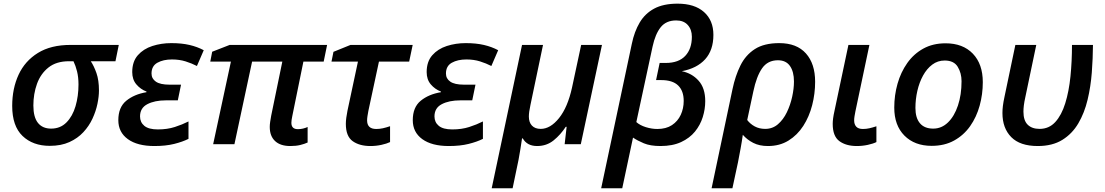

<svg xmlns="http://www.w3.org/2000/svg" viewBox="-20 -785 6012 1045"><path d="M251 8.8Q158.7 8.8 102.5 -45.2Q46.4 -99.1 46.4 -208.5Q46.4 -303.2 81.1 -378.2Q115.7 -453.1 186.3 -496.8Q256.8 -540.5 363.8 -540.5H626.5L608.4 -451.7H474.1Q491.2 -426.3 504.9 -387.5Q518.6 -348.6 518.6 -292.5Q518.6 -259.8 510.3 -219.7Q502 -179.7 483.4 -139.4Q464.8 -99.1 433.8 -65.7Q402.8 -32.2 357.7 -11.7Q312.5 8.8 251 8.8ZM258.3 -85Q308.6 -85 341.8 -118.7Q375 -152.3 391.1 -207Q407.2 -261.7 407.2 -325.2Q407.2 -364.7 399.4 -396.2Q391.6 -427.7 379.9 -451.7H355.5Q286.6 -451.7 243.9 -417.7Q201.2 -383.8 181.4 -328.9Q161.6 -273.9 161.6 -210.9Q161.6 -147.5 186.5 -116.2Q211.4 -85 258.3 -85Z M820.3 9.8Q727.5 9.8 675.8 -27.8Q624 -65.4 624 -130.9Q624 -201.2 667.2 -236.6Q710.4 -272 777.3 -283.2V-286.6Q744.6 -299.3 722.2 -325.7Q699.7 -352.1 699.7 -392.6Q699.7 -449.7 730.2 -484.4Q760.7 -519 809.3 -534.7Q857.9 -550.3 912.1 -550.3Q968.8 -550.3 1011.5 -540.3Q1054.2 -530.3 1088.9 -511.7L1051.8 -425.8Q1023.4 -440.4 990 -450.9Q956.5 -461.4 916 -461.4Q868.7 -461.4 836.7 -443.6Q804.7 -425.8 804.7 -384.8Q804.7 -356.9 828.4 -340.6Q852.1 -324.2 902.3 -324.2H965.3L947.8 -238.8H882.8Q821.8 -238.8 782 -218Q742.2 -197.3 742.2 -151.4Q742.2 -119.6 765.6 -100.1Q789.1 -80.6 838.9 -80.6Q890.6 -80.6 931.4 -93.8Q972.2 -106.9 1005.9 -124V-29.3Q974.1 -13.2 928 -1.7Q881.8 9.8 820.3 9.8Z M1560.1 9.8Q1505.9 9.8 1477.1 -17.3Q1448.2 -44.4 1448.2 -94.2Q1448.2 -106.4 1450.4 -121.6Q1452.6 -136.7 1456.1 -155.8L1516.6 -449.7H1352.1L1255.9 0H1140.1L1236.8 -449.7H1124.5L1134.8 -503.4L1230 -540.5H1760.3L1741.7 -449.7H1631.3L1570.8 -152.8Q1565.9 -129.9 1565.9 -116.7Q1565.9 -82 1601.1 -82Q1615.7 -82 1629.2 -85.2Q1642.6 -88.4 1654.3 -93.8V-9.3Q1637.2 -1.5 1614 4.2Q1590.8 9.8 1560.1 9.8Z M1996.1 9.8Q1936.5 9.8 1899.4 -16.8Q1862.3 -43.5 1862.3 -110.8Q1862.3 -125 1864.7 -144Q1867.2 -163.1 1871.1 -182.1L1928.2 -449.7H1784.2L1794.9 -502.9L1887.7 -540.5H2226.1L2207 -449.7H2042.5L1984.9 -181.2Q1981.9 -166 1980 -152.8Q1978 -139.6 1978 -129.9Q1978 -83 2027.8 -83Q2046.4 -83 2064 -86.9Q2081.5 -90.8 2103 -98.1V-11.7Q2085 -2.9 2055.9 3.4Q2026.9 9.8 1996.1 9.8Z M2422.9 9.8Q2330.1 9.8 2278.3 -27.8Q2226.6 -65.4 2226.6 -130.9Q2226.6 -201.2 2269.8 -236.6Q2313 -272 2379.9 -283.2V-286.6Q2347.2 -299.3 2324.7 -325.7Q2302.2 -352.1 2302.2 -392.6Q2302.2 -449.7 2332.8 -484.4Q2363.3 -519 2411.9 -534.7Q2460.4 -550.3 2514.6 -550.3Q2571.3 -550.3 2614 -540.3Q2656.7 -530.3 2691.4 -511.7L2654.3 -425.8Q2626 -440.4 2592.5 -450.9Q2559.1 -461.4 2518.6 -461.4Q2471.2 -461.4 2439.2 -443.6Q2407.2 -425.8 2407.2 -384.8Q2407.2 -356.9 2430.9 -340.6Q2454.6 -324.2 2504.9 -324.2H2567.9L2550.3 -238.8H2485.4Q2424.3 -238.8 2384.5 -218Q2344.7 -197.3 2344.7 -151.4Q2344.7 -119.6 2368.2 -100.1Q2391.6 -80.6 2441.4 -80.6Q2493.2 -80.6 2533.9 -93.8Q2574.7 -106.9 2608.4 -124V-29.3Q2576.7 -13.2 2530.5 -1.7Q2484.4 9.8 2422.9 9.8Z M2656.2 239.7 2821.3 -540.5H2935.5L2867.2 -214.4Q2858.4 -174.3 2858.4 -150.9Q2858.4 -119.1 2875.2 -101.3Q2892.1 -83.5 2922.9 -83.5Q2975.6 -83.5 3022.7 -142.3Q3069.8 -201.2 3093.3 -308.1L3143.1 -540.5H3256.3L3141.1 0H3053.2L3064 -94.7H3059.1Q3031.2 -51.8 2993.2 -21Q2955.1 9.8 2903.3 9.8Q2849.1 9.8 2825.2 -31.7H2821.3Q2817.9 -8.8 2812.5 25.9Q2807.1 60.5 2802.2 85L2770 239.7Z M3252 239.7 3418.9 -546.9Q3432.6 -613.3 3461.7 -662.4Q3490.7 -711.4 3540.8 -738.3Q3590.8 -765.1 3668 -765.1Q3760.3 -765.1 3811.5 -719.7Q3862.8 -674.3 3862.8 -595.2Q3862.8 -512.2 3818.1 -462.6Q3773.4 -413.1 3690.9 -397.5Q3746.1 -386.2 3782.2 -345.9Q3818.4 -305.7 3818.4 -234.4Q3818.4 -190.9 3804.9 -147.7Q3791.5 -104.5 3762.5 -68.8Q3733.4 -33.2 3687 -11.7Q3640.6 9.8 3574.7 9.8Q3519.5 9.8 3484.1 -5.1Q3448.7 -20 3425.3 -36.1L3366.7 239.7ZM3557.6 -83Q3605.5 -83 3637.2 -104Q3668.9 -125 3685.1 -159.9Q3701.2 -194.8 3701.2 -235.8Q3701.2 -290.5 3670.9 -319.8Q3640.6 -349.1 3579.1 -349.1H3550.8L3570.3 -442.4H3603.5Q3673.3 -442.4 3709.5 -480.7Q3745.6 -519 3745.6 -585Q3745.6 -624 3723.4 -648.9Q3701.2 -673.8 3660.2 -673.8Q3605.5 -673.8 3575.9 -636.7Q3546.4 -599.6 3531.7 -531.2L3443.4 -120.6Q3462.9 -103 3494.9 -93Q3526.9 -83 3557.6 -83Z M3853 239.7 3966.8 -299.8Q3981.9 -372.1 4010 -428.7Q4038.1 -485.4 4088.4 -517.8Q4138.7 -550.3 4221.2 -550.3Q4316.4 -550.3 4366.5 -494.1Q4416.5 -438 4416.5 -339.8Q4416.5 -274.9 4400.4 -212.4Q4384.3 -149.9 4352.1 -99.9Q4319.8 -49.8 4271.7 -20Q4223.6 9.8 4159.7 9.8Q4113.3 9.8 4079.8 -7.3Q4046.4 -24.4 4022.9 -51.3Q4017.6 -13.2 4011 22.5Q4004.4 58.1 3996.6 98.6L3966.3 239.7ZM4145 -83.5Q4184.6 -83.5 4213.9 -108.6Q4243.2 -133.8 4262.5 -173.6Q4281.7 -213.4 4291.5 -258.1Q4301.3 -302.7 4301.3 -341.3Q4301.3 -395 4279.5 -426Q4257.8 -457 4213.9 -457Q4158.2 -457 4127.7 -413.1Q4097.2 -369.1 4080.1 -287.1L4046.9 -131.8Q4063 -110.4 4087.9 -96.9Q4112.8 -83.5 4145 -83.5Z M4643.1 9.8Q4585 9.8 4548.6 -16.8Q4512.2 -43.5 4512.2 -110.8Q4512.2 -124 4514.4 -141.1Q4516.6 -158.2 4522.5 -184.6L4597.7 -540.5H4711.9L4635.7 -178.7Q4632.8 -165 4630.9 -152.3Q4628.9 -139.6 4628.9 -129.9Q4628.9 -107.9 4640.4 -95.5Q4651.9 -83 4676.8 -83Q4694.8 -83 4711.9 -86.9Q4729 -90.8 4750 -97.7V-11.7Q4732.4 -2.9 4703.4 3.4Q4674.3 9.8 4643.1 9.8Z M5050.8 8.8Q4958 8.8 4902.6 -46.9Q4847.2 -102.5 4847.2 -199.2Q4847.2 -266.6 4865 -329.3Q4882.8 -392.1 4918 -441.9Q4953.1 -491.7 5005.4 -520.5Q5057.6 -549.3 5126.5 -549.3Q5220.7 -549.3 5274.9 -492.9Q5329.1 -436.5 5329.1 -337.9Q5329.1 -272 5312 -210Q5294.9 -147.9 5260.3 -98.6Q5225.6 -49.3 5173.3 -20.3Q5121.1 8.8 5050.8 8.8ZM5059.1 -85Q5105 -85 5139.6 -118.7Q5174.3 -152.3 5193.8 -210.7Q5213.4 -269 5213.4 -342.8Q5213.4 -387.2 5192.6 -421.4Q5171.9 -455.6 5121.6 -455.6Q5083.5 -455.6 5054 -433.3Q5024.4 -411.1 5003.9 -373.8Q4983.4 -336.4 4972.9 -290.5Q4962.4 -244.6 4962.4 -197.3Q4962.4 -143.1 4987.1 -114Q5011.7 -85 5059.1 -85Z M5628.4 9.8Q5531.7 9.8 5483.9 -38.8Q5436 -87.4 5436 -169.9Q5436 -189 5438.5 -209Q5440.9 -229 5447.3 -258.8L5506.3 -540.5H5620.1L5561 -258.3Q5554.7 -230 5552.5 -211.4Q5550.3 -192.9 5550.3 -177.2Q5550.3 -128.9 5573.5 -106.2Q5596.7 -83.5 5638.2 -83.5Q5689.5 -83.5 5723.6 -120.8Q5757.8 -158.2 5777.8 -222.7Q5797.9 -287.1 5806.2 -369.1Q5814.5 -451.2 5814.5 -540.5H5928.7Q5928.2 -467.8 5922.4 -390.6Q5916.5 -313.5 5899.4 -241.9Q5882.3 -170.4 5849.1 -113.8Q5815.9 -57.1 5762 -23.7Q5708 9.8 5628.4 9.8Z"/></svg>

Font: Open Sans SemiBold
Style: Italic
Weight: 600
Italic angle: -12°
Designer: Monotype Design Team
Foundry: Monotype Imaging Inc.
Version: Version 3.003; ttfautohint (v1.8.4)